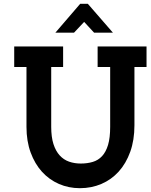

<svg xmlns="http://www.w3.org/2000/svg" viewBox="-20 -986 801 1016"><path d="M691.4 -631.3V-323.2Q691.4 -244.6 669.2 -182.9Q647 -121.1 608.2 -78.1Q569.3 -35.2 516.6 -12.7Q463.9 9.8 402.8 9.8Q343.3 9.8 291.7 -12.7Q240.2 -35.2 202.1 -77.1Q164.1 -119.1 142.1 -179.2Q120.1 -239.3 120.1 -314.9V-631.3H55.2V-740.2H314V-631.3H251V-314.9Q251 -260.7 262.9 -223.6Q274.9 -186.5 295.9 -163.6Q316.9 -140.6 345.5 -130.6Q374 -120.6 407.2 -120.6Q441.9 -120.6 470.7 -129.2Q499.5 -137.7 520 -159.7Q540.5 -181.6 551.8 -219.2Q563 -256.8 563 -314.9V-631.3H496.6V-740.2H755.4V-631.3ZM478 -813 425.3 -870.1 371.6 -813H272.9L404.3 -965.8H444.8L577.6 -813Z"/></svg>

Font: Twentytwelve Slab
Style: TwentytwelveSlab
Weight: 700
Designer: Domenico Catapano
Version: Version 1.00 2012